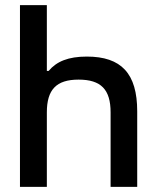

<svg xmlns="http://www.w3.org/2000/svg" viewBox="-20 -730 605 750"><path d="M58 -710V0H163V-291C163 -380 200 -419 287 -419C375 -419 412 -380 412 -291V0H516V-295C516 -443 454 -509 319 -509C247 -509 201 -490 170 -453H163V-710Z"/></svg>

Font: LT Wave Text Medium
Style: Regular
Weight: 500
Designer: Daniel Lyons
Version: Version 2.5 (Glyphs App)